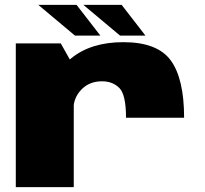

<svg xmlns="http://www.w3.org/2000/svg" viewBox="-20 -770 842 790"><path d="M498.5 -285.5H737.5Q737.5 -446.5 682.5 -521.5Q627.5 -596.5 487.5 -596.5Q354.5 -596.5 273 -530.2Q191.5 -464 191.5 -379.5L282.5 -322.5Q282.5 -368 315.2 -401.8Q348 -435.5 399.5 -435.5Q443.5 -435.5 471 -408Q498.5 -380.5 498.5 -285.5ZM45 0H283.5V-496.5L230 -591.5H45ZM474 -623.5H578.5L480.5 -750H323ZM288.5 -623.5H393L295 -750H137.5Z"/></svg>

Font: Anybody SemiExpanded Black
Style: Regular
Weight: 900
Width: 6
Version: Version 1.113;gftools[0.9.25]